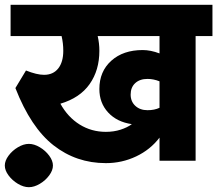

<svg xmlns="http://www.w3.org/2000/svg" viewBox="-54 -668 903 798"><path d="M829 -518H759V0H609V-96Q571 -46 512 -18Q453 10 386 10Q263 10 168.5 -64Q74 -138 10 -302L54 -375Q99 -357 129 -357Q167 -357 188 -383.5Q209 -410 209 -457Q209 -488 202 -518H-10V-648H829ZM386 -120Q419 -120 447 -129Q475 -138 494 -152Q432 -161 395.5 -200.5Q359 -240 359 -298Q359 -371 408.5 -415.5Q458 -460 539 -460Q572 -460 609 -446V-518H352Q359 -488 359 -457Q359 -376 318.5 -318.5Q278 -261 197 -237Q228 -181 277 -150.5Q326 -120 386 -120ZM559 -210Q588 -210 609 -220V-330Q584 -340 559 -340Q527 -340 508 -322.5Q489 -305 489 -275Q489 -246 508.5 -228Q528 -210 559 -210ZM-34 20Q-34 0 -18.5 -21Q-3 -42 20.5 -56Q44 -70 66 -70Q88 -70 111.5 -56Q135 -42 150.5 -21Q166 0 166 20Q166 40 150.5 61Q135 82 111.5 96Q88 110 66 110Q44 110 20.5 96Q-3 82 -18.5 61Q-34 40 -34 20Z"/></svg>

Font: Madhuban Bold
Style: Regular
Weight: 700
Designer: jaikishan Patel
Foundry: MagicType
Version: Version 1.000